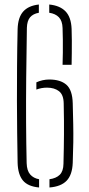

<svg xmlns="http://www.w3.org/2000/svg" viewBox="-20 -824 392 850"><path d="M58 -103Q57 -167 56 -235.2Q55 -303.5 55 -376.8Q55 -450 55.5 -529.5Q56 -609 58 -695Q59.5 -747 82.8 -773Q106 -799 152 -804V-767.5Q126.5 -763 113.2 -747.5Q100 -732 99 -701Q97 -583 96 -479Q95 -375 95.5 -281.5Q96 -188 98 -102Q99 -68.5 113.5 -51.8Q128 -35 153 -30.5V6Q103.5 1.5 81.5 -25Q59.5 -51.5 58 -103ZM141 -427.5V-459.5Q154 -465.5 168.8 -468.8Q183.5 -472 198 -472Q247.5 -472 274 -448.8Q300.5 -425.5 302 -367Q303.5 -314.5 304.2 -274.2Q305 -234 304.5 -194.2Q304 -154.5 302 -103Q300 -50 275 -24Q250 2 199 6V-30.5Q228.5 -34.5 244.5 -50.2Q260.5 -66 261 -99Q262 -139 262.5 -169.2Q263 -199.5 263.2 -228Q263.5 -256.5 263.2 -289.2Q263 -322 262 -366Q261.5 -404.5 241.2 -420.2Q221 -436 188 -436Q175.5 -436 163.5 -433.8Q151.5 -431.5 141 -427.5ZM257 -537Q258 -562 258.2 -591Q258.5 -620 258.2 -648.5Q258 -677 257 -700Q256 -731.5 240.8 -747.5Q225.5 -763.5 198 -767.5V-804Q245 -799.5 270 -773.8Q295 -748 297 -696Q298 -671.5 298 -644Q298 -616.5 297.8 -589Q297.5 -561.5 297 -537Z"/></svg>

Font: Big Shoulders Stencil Text Thin Thin
Style: Regular
Weight: 250
Version: Version 2.001